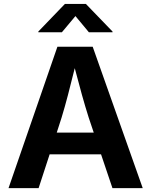

<svg xmlns="http://www.w3.org/2000/svg" viewBox="-20 -968 778 988"><path d="M23.9 0H178.7L235.4 -173.8H500L558.6 0H714.4L457 -727.5H275.4ZM298.3 -801.8 368.2 -885.3 437.5 -801.8H559.1V-805.7L421.9 -947.8H314L177.2 -805.7V-801.8ZM272 -285.6 296.9 -362.8C318.4 -432.6 339.8 -516.6 364.7 -617.2C390.6 -518.1 413.6 -434.6 436.5 -362.8L462.4 -285.6Z"/></svg>

Font: Raveo SemiBold
Style: Regular
Weight: 600
Designer: Jakub Foglar, Rasmus Andersson (Inter)
Foundry: Jakubfoglar.com
Version: Version 1.100;Glyphs 3.2.3 (3260)